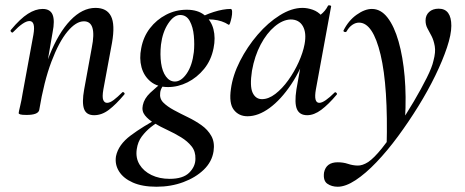

<svg xmlns="http://www.w3.org/2000/svg" viewBox="-20 -429 1769 730"><path d="M338 9Q308 9 299.5 -15Q291 -39 300 -89L329 -248Q349 -348 299 -348Q269 -348 236.5 -309Q204 -270 175.5 -194.5Q147 -119 129 -10L112 -11Q133 -130 167.5 -217Q202 -304 247.5 -351.5Q293 -399 343 -399Q386 -399 402 -367.5Q418 -336 406 -267L373 -89Q368 -60 372.5 -49Q377 -38 387 -38Q398 -38 412.5 -49Q427 -60 444 -77Q447 -81 451.5 -77Q456 -73 452 -69Q421 -32 394 -11.5Q367 9 338 9ZM81 8Q63 8 57 6Q51 4 51 1Q51 -3 56.5 -25.5Q62 -48 66 -74L107 -297Q116 -349 92 -349Q81 -349 65.5 -338.5Q50 -328 30 -307Q27 -303 22.5 -307.5Q18 -312 22 -316Q57 -358 86 -376.5Q115 -395 142 -395Q171 -395 180 -373Q189 -351 180 -306L129 -10Q124 8 81 8Z M575 281Q521 281 485 265Q449 249 432.5 222.5Q416 196 421 165Q430 121 477 86Q524 51 587 18L594 26Q574 38 554 54Q534 70 519 90Q504 110 500 138Q495 171 510.5 196.5Q526 222 556 236.5Q586 251 625 251Q676 251 699.5 227.5Q723 204 723 175Q724 147 708.5 127.5Q693 108 668.5 93Q644 78 617 65.5Q590 53 567 39.5Q544 26 531 9.5Q518 -7 523 -29Q528 -54 551 -76Q574 -98 607 -123L615 -116Q605 -111 597.5 -99.5Q590 -88 589 -76Q586 -54 601 -39Q616 -24 641 -10.5Q666 3 694 16.5Q722 30 746 47Q770 64 783.5 88Q797 112 792 146Q786 186 755 216Q724 246 677 263.5Q630 281 575 281ZM619 -98Q578 -98 552.5 -119Q527 -140 518 -173.5Q509 -207 517 -246Q525 -289 550 -321.5Q575 -354 611.5 -373Q648 -392 690 -392Q732 -392 757.5 -371.5Q783 -351 791.5 -318Q800 -285 792 -246Q783 -200 756 -167Q729 -134 693 -116Q657 -98 619 -98ZM645 -119Q669 -119 690 -149.5Q711 -180 717 -231Q720 -260 717 -293Q714 -326 701.5 -349Q689 -372 665 -372Q641 -372 619.5 -339.5Q598 -307 592 -259Q588 -221 592.5 -189Q597 -157 611 -138Q625 -119 645 -119ZM727 -346 726 -353Q756 -372 792.5 -383.5Q829 -395 857 -395Q862 -395 862.5 -385Q863 -375 860.5 -363Q858 -351 855 -342Q852 -333 849 -335Q825 -351 790.5 -354.5Q756 -358 727 -346Z M921 13Q888 13 869 -11.5Q850 -36 858 -91Q865 -143 892.5 -197Q920 -251 959.5 -297Q999 -343 1044 -371Q1089 -399 1130 -399Q1149 -399 1169 -392Q1189 -385 1203.5 -368.5Q1218 -352 1220 -326L1166 -357Q1181 -359 1199 -373Q1217 -387 1227 -407Q1229 -410 1234.5 -408.5Q1240 -407 1239 -405L1181 -89Q1172 -38 1194 -38Q1204 -38 1219 -48.5Q1234 -59 1252 -77Q1255 -80 1259 -76Q1263 -72 1260 -69Q1229 -32 1201.5 -11.5Q1174 9 1148 9Q1119 9 1109 -14Q1099 -37 1107 -89L1132 -229L1152 -246Q1126 -166 1087 -108Q1048 -50 1005 -18.5Q962 13 921 13ZM976 -52Q1001 -52 1027 -72Q1053 -92 1076 -124Q1099 -156 1115.5 -192.5Q1132 -229 1138 -261Q1146 -304 1131.5 -329.5Q1117 -355 1085 -355Q1055 -354 1024.5 -328.5Q994 -303 971 -259.5Q948 -216 938 -160Q929 -101 940.5 -76.5Q952 -52 976 -52Z M1264 281Q1241 281 1224.5 269.5Q1208 258 1212 227Q1220 188 1264 188Q1285 188 1303 194Q1321 200 1339.5 200.5Q1358 201 1380 187Q1402 172 1431.5 135.5Q1461 99 1493 52Q1525 5 1553.5 -43.5Q1582 -92 1602.5 -133Q1623 -174 1628 -198Q1637 -231 1633 -253.5Q1629 -276 1621 -291.5Q1613 -307 1605.5 -320.5Q1598 -334 1598 -351Q1598 -371 1611.5 -383.5Q1625 -396 1648 -396Q1672 -396 1684 -379.5Q1696 -363 1696 -331Q1696 -298 1679.5 -248.5Q1663 -199 1635 -141.5Q1607 -84 1570.5 -25Q1534 34 1493.5 89Q1453 144 1411.5 187.5Q1370 231 1332 256Q1294 281 1264 281ZM1450 128Q1456 -99 1427 -221Q1398 -343 1345 -343Q1332 -343 1319.5 -334.5Q1307 -326 1298 -310Q1296 -306 1290.5 -307.5Q1285 -309 1286 -313Q1305 -351 1336 -373Q1367 -395 1394 -395Q1428 -395 1453.5 -362Q1479 -329 1495.5 -271Q1512 -213 1518.5 -138Q1525 -63 1520 23Z"/></svg>

Font: Cormorant SemiBold
Style: Italic
Weight: 600
Italic angle: -10°
Designer: Christian Thalmann (Catharsis Fonts)
Foundry: Catharsis Fonts
Version: Version 4.000